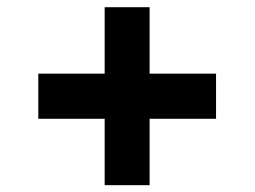

<svg xmlns="http://www.w3.org/2000/svg" viewBox="-20 -563 720 543"><path d="M276 -39.3V-542.6H403.1V-39.3ZM88.3 -227.1V-354.7H591V-227.1Z"/></svg>

Font: GitLab Sans
Style: Regular
Weight: 400
Designer: Rasmus Andersson
Foundry: Modifications by GitLab B.V., manufactured by rsms
Version: Version 4.000;git-c8fb6b7